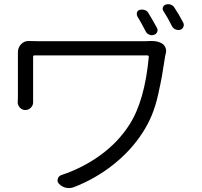

<svg xmlns="http://www.w3.org/2000/svg" viewBox="-20 -871 987 937"><path d="M712.9 -670.9Q716.8 -670.9 721.7 -670.9Q751 -670.9 771.5 -658.2Q783.2 -650.4 788.1 -637.2Q793 -624 789.1 -610.4Q787.1 -603.5 786.1 -597.7Q776.4 -533.2 770.5 -500.5Q764.6 -467.8 752 -410.6Q739.3 -353.5 720.7 -308.6Q702.1 -263.7 675.8 -223.6Q620.1 -136.7 532.7 -67.4Q445.3 2 338.9 43Q327.1 46.9 316.4 46.9Q308.6 46.9 300.8 44.9Q282.2 41 268.6 26.4Q257.8 16.6 261.7 2.4Q265.6 -11.7 279.3 -16.6Q382.8 -50.8 469.2 -113.3Q555.7 -175.8 610.4 -260.7Q686.5 -377.9 706.1 -593.8Q706.1 -600.6 699.2 -600.6H148.4Q141.6 -600.6 141.6 -593.8V-394.5Q141.6 -385.7 141.6 -374Q142.6 -358.4 131.3 -346.2Q120.1 -334 103.5 -334Q87.9 -334 77.1 -345.7Q66.4 -357.4 66.4 -372.1L67.4 -394.5V-609.4V-616.2Q67.4 -638.7 82.5 -654.8Q97.7 -670.9 119.1 -670.9Q120.1 -670.9 121.1 -670.9Q142.6 -669.9 167 -669.9H687.5Q701.2 -669.9 712.9 -670.9ZM777.3 -817.4Q771.5 -826.2 775.4 -835.9Q779.3 -845.7 789.1 -848.6Q793.9 -850.6 799.8 -850.6Q806.6 -850.6 812.5 -848.6Q824.2 -844.7 831.1 -834Q853.5 -800.8 874 -760.7Q877 -754.9 877 -750Q877 -745.1 875 -740.2Q871.1 -729.5 859.4 -725.6Q847.7 -722.7 836.4 -727.5Q825.2 -732.4 819.3 -743.2Q800.8 -781.2 777.3 -817.4ZM650.4 -791Q647.5 -796.9 647.5 -802.7Q647.5 -806.6 648.4 -810.5Q652.3 -820.3 662.1 -823.2Q668 -824.2 672.9 -824.2Q679.7 -824.2 685.5 -822.3Q698.2 -818.4 704.1 -807.6Q725.6 -772.5 745.1 -736.3Q749 -730.5 749 -724.6Q749 -719.7 747.1 -714.8Q742.2 -704.1 731.4 -701.2Q725.6 -699.2 720.7 -699.2Q713.9 -699.2 708 -702.1Q696.3 -707 690.4 -718.8Q671.9 -755.9 650.4 -791Z"/></svg>

Font: Gen Jyuu Gothic P Normal
Style: Regular
Weight: 300
Designer: [Source Han Sans]
Ryoko NISHIZUKA  (kana & ideographs); Paul D. Hunt (Latin, Greek & Cyrillic); Wenlong ZHANG  (bopomofo
Version: Version 1.002.20150607